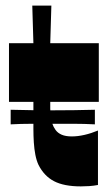

<svg xmlns="http://www.w3.org/2000/svg" viewBox="-20 -654 396 684"><path d="M268 10Q208 10 172.5 -8.5Q137 -27 117 -67Q110 -82 106 -102.5Q102 -123 100.5 -146.5Q99 -170 99 -194Q99 -207 99 -219.5Q99 -232 99 -244.5Q99 -257 99 -268.5Q99 -280 99 -291H12V-500H99L95 -634H163L159 -500H332V-291H159Q159 -284 159 -278Q159 -272 159 -266Q160 -254 161 -240.5Q162 -227 166 -214.5Q170 -202 178 -191Q186 -180 200 -174Q214 -168 236 -168Q257 -168 281 -173.5Q305 -179 329 -189V5Q313 8 297.5 9Q282 10 268 10ZM18 -211V-263Q56 -262 93.5 -261.5Q131 -261 168 -261Q206 -261 243.5 -261.5Q281 -262 318 -263V-211Q281 -213 243.5 -213Q206 -213 168 -213Q131 -213 93 -213Q55 -213 18 -211Z"/></svg>

Font: Ojuju ExtraBold
Style: Regular
Weight: 800
Designer: Chisaokwu Joboson, Mirko Velimirovic
Foundry: Udi Foundry
Version: Version 1.000